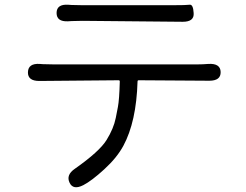

<svg xmlns="http://www.w3.org/2000/svg" viewBox="-20 -752 1040 811"><path d="M332 30Q289 52 274 20Q258 -13 296 -39Q400 -112 430 -160.5Q460 -209 469 -254Q474 -277 478 -300Q484 -331 486 -408Q486 -413 481 -413L146 -410Q97 -410 98 -447Q99 -485 148 -482L160 -481Q183 -480 206 -480H814Q837 -480 860 -482Q911 -485 912 -448Q913 -411 864 -411L566 -413Q561 -413 561 -408Q556 -238 501 -136Q474 -86 420.5 -37Q367 12 332 30ZM267 -662Q219 -660 219 -697Q219 -735 268 -732L282 -731Q305 -730 328 -730H710Q766 -730 781 -732Q796 -734 798 -697Q801 -660 752 -660L329 -664Q306 -664 283 -663Z"/></svg>

Font: Resource Han Rounded JP Normal
Style: Regular
Weight: 350
Designer: Cyano Hao (round all glyphs); Ryoko NISHIZUKA 西塚涼子 (kana, bopomofo & ideographs); Paul D. Hunt (Latin, Greek & Cyrillic)
Foundry: Cyano Hao
Version: 0.990